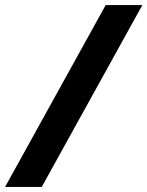

<svg xmlns="http://www.w3.org/2000/svg" viewBox="-64 -734 579 754"><path d="M-44 0 351 -714H495L100 0Z"/></svg>

Font: Noto IKEA Latin
Style: Bold Italic
Weight: 700
Italic angle: -12°
Designer: Monotype Design Team
Foundry: Monotype Imaging Inc.
Version: Version 1.0